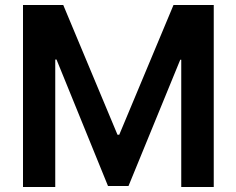

<svg xmlns="http://www.w3.org/2000/svg" viewBox="-20 -748 946 768"><path d="M72 -728V0H201V-510H206L412 -4H494L701 -509H705V0H835V-728H674L457 -209H450L233 -728Z"/></svg>

Font: Wafeq Semi Bold
Style: Regular
Weight: 600
Designer: Rasmus Andersson & Azza Alameddine
Foundry: Google & TypeTogether
Version: Version 3.000;January 28, 2025;FontCreator 15.0.0.3014 64-bi